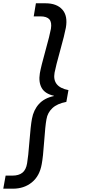

<svg xmlns="http://www.w3.org/2000/svg" viewBox="-33 -954 515 1161"><path d="M380.9 -409.2 368.2 -337.9Q313 -327.6 283.7 -300Q254.4 -272.5 248 -232.9Q240.7 -194.3 234.1 -99.1Q227.5 -3.9 219.2 39.1Q206.5 110.8 159.4 148.9Q112.3 187 44.9 187H-13.2L1 107.9H42Q80.6 107.9 102.5 90.3Q124.5 72.8 130.9 33.2Q137.7 -4.4 145 -99.1Q152.3 -193.8 160.2 -235.8Q169.9 -289.1 202.4 -325Q234.9 -360.8 292 -373L293 -375Q239.3 -386.7 219.2 -422.1Q199.2 -457.5 208 -511.2Q215.3 -552.7 241.7 -647.2Q268.1 -741.7 274.9 -779.8Q281.2 -819.3 265.4 -837.2Q249.5 -855 210.9 -855H170.9L184.1 -934.1H242.2Q310.1 -934.1 344 -896Q377.9 -857.9 365.2 -786.1Q357.4 -743.7 330.8 -648.4Q304.2 -553.2 296.9 -514.2Q281.7 -428.2 380.9 -409.2Z"/></svg>

Font: Poppins
Style: Italic
Weight: 400
Italic angle: -10°
Designer: Ninad Kale (Devanagari), Jonny Pinhorn (Latin)
Foundry: Indian Type Foundry
Version: Version 3.200;PS 1.000;hotconv 16.6.54;makeotf.lib2.5.65590